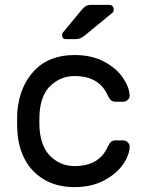

<svg xmlns="http://www.w3.org/2000/svg" viewBox="-20 -755 595 785"><path d="M420 -154Q427 -169 434 -175Q441 -181 453 -181H483Q494 -181 502 -173.5Q510 -166 510 -156Q510 -122 483 -83Q456 -44 405 -17Q354 10 285 10Q214 10 162 -20Q110 -50 82 -102.5Q54 -155 51 -220Q50 -232 50 -266Q50 -290 51 -300Q60 -402 120 -466Q180 -530 285 -530Q354 -530 404.5 -503.5Q455 -477 481.5 -438.5Q508 -400 510 -366Q511 -355 502.5 -347Q494 -339 483 -339H453Q441 -339 434 -345Q427 -351 420 -366Q385 -444 285 -444Q230 -444 189 -407Q148 -370 142 -295Q141 -284 141 -259Q141 -236 142 -225Q149 -150 189.5 -113Q230 -76 285 -76Q385 -76 420 -154ZM352 -735H426Q435 -735 440 -729.5Q445 -724 445 -715Q445 -708 440 -703L329 -612Q318 -603 309.5 -599Q301 -595 287 -595H250Q234 -595 234 -611Q234 -619 239 -624L315 -716Q326 -728 333 -731.5Q340 -735 352 -735Z"/></svg>

Font: Contemporary
Style: Regular
Weight: 400
Designer: Victor Tran
Foundry: Victor Tran
Version: Version 1.100